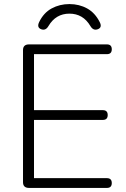

<svg xmlns="http://www.w3.org/2000/svg" viewBox="-20 -923 618 943"><path d="M123 0Q93 0 93 -28V-677Q93 -705 123 -705H505Q529 -705 529 -681Q529 -657 505 -657H147V-382H485Q509 -382 509 -358Q509 -334 485 -334H147V-48H505Q529 -48 529 -24Q529 0 505 0ZM218 -795Q204 -771 182 -779.5Q160 -788 172 -814Q194 -860 233.5 -881.5Q273 -903 321 -903Q369 -903 408 -881.5Q447 -860 470 -814Q483 -788 460.5 -779.5Q438 -771 424 -795Q388 -856 321 -856Q254 -856 218 -795Z"/></svg>

Font: Nunito VF Beta Light
Style: Regular
Weight: 300
Designer: Vernon Adams
Foundry: newtypography
Version: Version 3.001